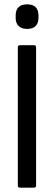

<svg xmlns="http://www.w3.org/2000/svg" viewBox="-20 -863 248 883"><path d="M71 0Q62 0 62 -10V-645Q62 -655 71 -655H137Q146 -655 146 -645V-10Q146 0 137 0ZM105 -730Q79 -730 65.5 -743.5Q52 -757 52 -781V-791Q52 -843 105 -843Q157 -843 157 -791V-781Q157 -757 144 -743.5Q131 -730 105 -730Z"/></svg>

Font: Sofia Sans Condensed Medium
Style: Regular
Weight: 500
Designer: Botio Nikoltchev, Ani Petrova
Foundry: lettersoup
Version: Version 4.101; ttfautohint (v1.8.4.7-5d5b)